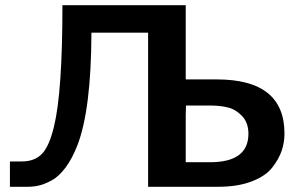

<svg xmlns="http://www.w3.org/2000/svg" viewBox="-20 -715 1180 735"><path d="M18 0V-97H64Q113 -97 141 -126.5Q169 -156 187 -232Q219 -364 219 -695H691V-411H810Q1069 -411 1069 -204Q1069 -170 1058.5 -138.5Q1048 -107 1022.5 -74Q997 -41 943.5 -20.5Q890 0 815 0H547V-590H330Q329 -294 276 -158Q256 -107 230.5 -73Q205 -39 178 -24.5Q151 -10 130 -5Q109 0 85 0ZM691 -94H784Q931 -94 931 -203Q931 -245 907 -270.5Q883 -296 853 -303.5Q823 -311 785 -311H692Q692 -304 691.5 -292Q691 -280 691 -274Z"/></svg>

Font: Coval
Style: ExtraBold
Weight: 800
Foundry: Context Ltd
Version: Version 001.000